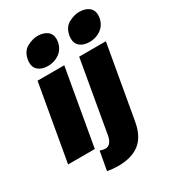

<svg xmlns="http://www.w3.org/2000/svg" viewBox="-221 -900 1067 1183"><g transform="rotate(-30 312.0 -308.5)"><path d="M288 -541H98L3 0H193ZM111 -684Q109 -676 109 -662Q109 -626 134 -606.5Q159 -587 200 -587Q247 -587 282 -612.5Q317 -638 326 -684Q328 -698 328 -704Q328 -741 302.5 -760.5Q277 -780 235 -780Q199 -780 160 -759Q121 -738 111 -684ZM267 163Q363 163 419.5 119Q476 75 493 -24L584 -541H394L305 -32Q293 31 251 31Q236 31 214 23L190 156Q230 163 267 163ZM407 -684Q405 -676 405 -662Q405 -626 430 -606.5Q455 -587 496 -587Q543 -587 578 -612.5Q613 -638 622 -684Q624 -698 624 -704Q624 -741 598.5 -760.5Q573 -780 531 -780Q495 -780 456 -759Q417 -738 407 -684Z"/></g></svg>

Font: Geom Black
Style: Bold Italic
Weight: 900
Italic angle: -10°
Version: Version 1.102